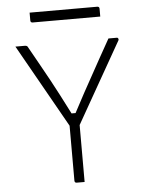

<svg xmlns="http://www.w3.org/2000/svg" viewBox="-58 -908 716 954"><g transform="rotate(-5 300.0 -431.0)"><path d="M325 0H286Q275 0 275 -11V-285Q216 -389 158 -492.5Q100 -596 41 -700H87Q95 -700 98.5 -697.5Q102 -695 104 -690Q133 -638 156 -597Q179 -556 199.5 -518.5Q220 -481 241.5 -439.5Q263 -398 290 -345H310Q338 -399 361.5 -441.5Q385 -484 406.5 -523Q428 -562 451.5 -604.5Q475 -647 505 -700H548Q551 -700 553.5 -696Q556 -692 554 -687Q496 -585 438 -483Q380 -381 325 -284ZM126 -862H463Q474 -862 474 -851V-812H137Q126 -812 126 -823Z"/></g></svg>

Font: Recursive Mn Lnr St Lt
Style: Regular
Weight: 300
Monospace: yes
Version: Version 1.079;hotconv 1.0.112;makeotfexe 2.5.65598; ttfautoh